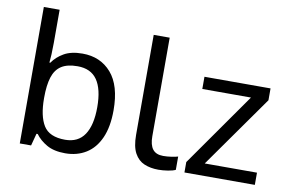

<svg xmlns="http://www.w3.org/2000/svg" viewBox="-79 -902 1591 1053"><g transform="rotate(10 716.5 -375.0)"><path d="M173 -575Q173 -541 171.5 -511.5Q170 -482 168 -465H173Q196 -499 236 -522Q276 -545 339 -545Q439 -545 499.5 -475.5Q560 -406 560 -268Q560 -176 532.5 -114Q505 -52 455 -21Q405 10 339 10Q276 10 236 -13Q196 -36 173 -68H166L148 0H85V-760H173ZM324 -472Q267 -472 234 -450.5Q201 -429 187 -384.5Q173 -340 173 -271V-267Q173 -168 205.5 -115.5Q238 -63 326 -63Q398 -63 433.5 -116Q469 -169 469 -269Q469 -370 433.5 -421Q398 -472 324 -472Z M858 10Q814 10 779.5 -4.5Q745 -19 725 -55.5Q705 -92 705 -157V-714H794V-165Q794 -117 812.5 -93Q831 -69 871 -69Q893 -69 916.5 -72.5Q940 -76 953 -80V-6Q939 1 911.5 5.5Q884 10 858 10Z M1394 0H1002V-58L1290 -468H1019V-536H1387V-470L1103 -68H1394Z"/></g></svg>

Font: uguzrati05
Style: Book
Weight: 400
Designer: Jelle Bosma - Monotype Design Team, Universal Thirst
Foundry: Monotype Imaging Inc.
Version: Version 2.106